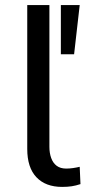

<svg xmlns="http://www.w3.org/2000/svg" viewBox="-20 -725 350 754"><path d="M224 9Q159 9 123 -29Q87 -67 87 -140V-705H174V-148Q174 -124 181 -104.5Q188 -85 202.5 -74Q217 -63 240 -63Q253 -63 267 -65Q281 -67 293 -70L296 -2Q278 4 261.5 6.5Q245 9 224 9ZM219 -512V-705H293L271 -512Z"/></svg>

Font: Nunito Sans 7pt SemiCondensed
Style: Regular
Weight: 400
Width: 4
Designer: Vernon Adams
Foundry: Vernon Adams
Version: Version 3.101;gftools[0.9.27]